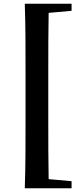

<svg xmlns="http://www.w3.org/2000/svg" viewBox="-20 -830 427 1030"><path d="M178 180H364V142L241 131C239 28 239 -76 239 -179V-451C239 -555 239 -659 241 -761L364 -772V-810H113C117 -691 117 -570 117 -451V-179C117 -58 117 63 113 180Z"/></svg>

Font: Noto Serif CJK SC Black
Style: Regular
Weight: 900
Designer: Ryoko NISHIZUKA 西塚涼子 (kana & ideographs); Frank Grießhammer (Latin, Greek & Cyrillic); Wenlong ZHANG 张文龙 (bopomofo); San
Foundry: Adobe
Version: Version 2.001;hotconv 1.1.0;makeotfexe 2.6.0